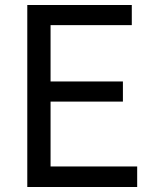

<svg xmlns="http://www.w3.org/2000/svg" viewBox="-20 -747 640 767"><path d="M89 0V-727H506.5V-646.5H141.5L182 -685V-394.5L141.5 -421.5H471V-341H155.5L182 -370.5V-34L141.5 -82H528V0Z"/></svg>

Font: Spline Sans Mono
Style: Regular
Weight: 400
Monospace: yes
Designer: Eben Sorkin, Mirko Velimirovic
Foundry: Sorkin Type
Version: Version 1.004